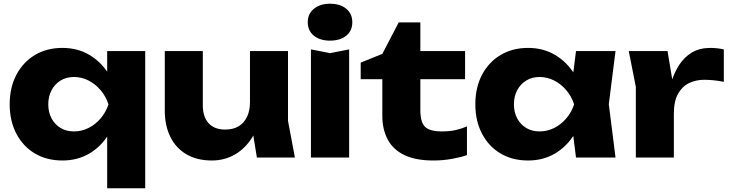

<svg xmlns="http://www.w3.org/2000/svg" viewBox="-20 -845 3917 1030"><path d="M759 -571V165H555V-176L563 -223V-383L555 -407V-571ZM620 -285Q606 -195 564.5 -127Q523 -59 459.5 -21.5Q396 16 315 16Q231 16 167.5 -21.5Q104 -59 68 -127.5Q32 -196 32 -285Q32 -376 68 -444Q104 -512 167.5 -550Q231 -588 315 -588Q396 -588 459.5 -550.5Q523 -513 565 -445.5Q607 -378 620 -285ZM239 -285Q239 -243 256.5 -210Q274 -177 305 -158.5Q336 -140 376 -140Q418 -140 455 -158.5Q492 -177 520 -210Q548 -243 562 -285Q548 -328 520 -361Q492 -394 455 -413Q418 -432 376 -432Q336 -432 305 -413Q274 -394 256.5 -361Q239 -328 239 -285Z M1117 16Q1037 16 980.5 -17Q924 -50 894 -110.5Q864 -171 864 -252V-571H1068V-281Q1068 -218 1099 -184Q1130 -150 1188 -150Q1231 -150 1260 -167.5Q1289 -185 1305 -218Q1321 -251 1321 -297L1384 -264Q1373 -173 1334.5 -110.5Q1296 -48 1240 -16Q1184 16 1117 16ZM1358 0 1321 -229V-571H1525V-197L1562 0Z M1648 -580 1751 -560 1853 -580V0H1648ZM1750 -627Q1697 -627 1664 -653.5Q1631 -680 1631 -726Q1631 -771 1664 -798Q1697 -825 1750 -825Q1805 -825 1837.5 -798Q1870 -771 1870 -726Q1870 -680 1837.5 -653.5Q1805 -627 1750 -627Z M1915 -420V-509L2031 -556L2119 -725H2235V-571H2475V-420H2235V-252Q2235 -190 2260 -165Q2285 -140 2351 -140Q2393 -140 2425.5 -147.5Q2458 -155 2485 -167V-13Q2455 -2 2406 7Q2357 16 2305 16Q2210 16 2149.5 -13Q2089 -42 2060 -96.5Q2031 -151 2031 -224V-420Z M3070 0 3044 -206 3071 -285 3044 -364 3070 -571H3282L3246 -286L3282 0ZM3118 -285Q3104 -195 3062.5 -127Q3021 -59 2957.5 -21.5Q2894 16 2813 16Q2729 16 2665.5 -21.5Q2602 -59 2566 -127.5Q2530 -196 2530 -285Q2530 -376 2566 -444Q2602 -512 2665.5 -550Q2729 -588 2813 -588Q2894 -588 2957.5 -550.5Q3021 -513 3063 -445.5Q3105 -378 3118 -285ZM2737 -285Q2737 -243 2754.5 -210Q2772 -177 2803 -158.5Q2834 -140 2874 -140Q2916 -140 2953 -158.5Q2990 -177 3018 -210Q3046 -243 3060 -285Q3046 -328 3018 -361Q2990 -394 2953 -413Q2916 -432 2874 -432Q2834 -432 2803 -413Q2772 -394 2754.5 -361Q2737 -328 2737 -285Z M3353 -571H3561L3595 -367V0H3391V-379ZM3863 -580V-406Q3833 -412 3806.5 -414.5Q3780 -417 3758 -417Q3714 -417 3677 -399.5Q3640 -382 3617.5 -342Q3595 -302 3595 -235L3556 -283Q3564 -345 3580 -399.5Q3596 -454 3623.5 -496.5Q3651 -539 3692 -563.5Q3733 -588 3792 -588Q3809 -588 3827 -586Q3845 -584 3863 -580Z"/></svg>

Font: Unbounded
Style: Bold
Weight: 700
Designer: Luke Prowse, Jean-Baptiste Morizot, Fátima Lázaro, Florian Runge
Foundry: NaN
Version: Version 1.700